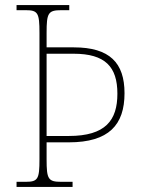

<svg xmlns="http://www.w3.org/2000/svg" viewBox="-20 -734 555 754"><path d="M45 0H265V-20H220C169 -20 163 -31 163 -108V-175H250C408 -175 469 -244 469 -368C469 -487 411 -548 270 -548H163V-605C163 -683 169 -694 221 -694H252V-714H45V-694H81C129 -694 135 -683 135 -605V-108C135 -31 129 -20 81 -20H45ZM250 -200H163V-523H269C393 -523 441 -472 441 -366C441 -262 395 -200 250 -200Z"/></svg>

Font: Noto Serif Myanmar SemiCondensed Thin
Style: Regular
Weight: 100
Width: 4
Designer: Ben Mitchell and the Monotype Design Team
Foundry: Monotype Imaging Inc.
Version: Version 2.106